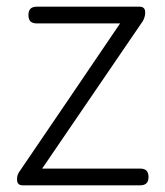

<svg xmlns="http://www.w3.org/2000/svg" viewBox="-20 -554 493 574"><path d="M185 -257 38 -41C33 -34 31 -27 31 -19V-16C31 -6 37 0 47 0H227H399C416 0 424 -8 424 -25C424 -42 416 -50 399 -50H106L407 -491C411 -498 414 -507 414 -515V-518C414 -528 408 -534 398 -534H90C73 -534 65 -526 65 -509C65 -492 73 -484 90 -484H339Z"/></svg>

Font: GenSenRounded2 TW L
Style: Regular
Weight: 300
Version: Version 2.100;PS 2.1;hotconv 16.6.51;makeotf.lib2.5.65220 DE